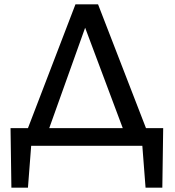

<svg xmlns="http://www.w3.org/2000/svg" viewBox="-20 -678 813 893"><path d="M739 -82 735 195H657L642 0H125L110 195H33L29 -82H110L331 -658H436L659 -82ZM551 -82 376 -549 209 -82Z"/></svg>

Font: Ysabeau Infant Semibold
Style: Regular
Weight: 600
Designer: Christian Thalmann (Catharsis Fonts)
Version: Version 0.003